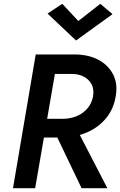

<svg xmlns="http://www.w3.org/2000/svg" viewBox="-20 -985 629 1005"><path d="M247 -334 407 0H542L369 -334ZM167 -700 48 0H164L285 -700ZM218 -598H359Q396 -597 422 -582Q448 -567 460.5 -541.5Q473 -516 467 -480Q460 -444 438 -418Q416 -392 383.5 -378Q351 -364 312 -363H178L161 -265H307Q379 -267 438.5 -293.5Q498 -320 537 -368.5Q576 -417 586 -483Q597 -548 571.5 -596.5Q546 -645 495 -672Q444 -699 374 -700H236ZM390 -875 306 -965 229 -914 378 -773 569 -911 505 -965Z"/></svg>

Font: Jost Medium
Style: Italic
Weight: 500
Italic angle: -5°
Version: Version 3.710